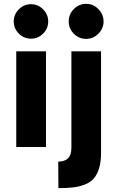

<svg xmlns="http://www.w3.org/2000/svg" viewBox="-20 -768 605 1003"><path d="M142.1 -565.9Q105 -565.9 78.4 -592.5Q51.8 -619.1 51.8 -655.8Q51.8 -692.4 78.4 -719.2Q105 -746.1 142.1 -746.1Q178.7 -746.1 205.3 -719.2Q231.9 -692.4 231.9 -655.8Q231.9 -619.1 205.3 -592.5Q178.7 -565.9 142.1 -565.9ZM64.9 0V-500H220.2V0ZM284.2 76.2Q317.9 76.2 335.4 59.1Q353 42 353 2.9V-500H507.8V32.2Q507.8 78.1 497.8 110.8Q487.8 143.6 470.5 163.8Q453.1 184.1 424.1 195.6Q395 207 362.8 210.9Q330.6 214.8 285.2 214.8ZM338.9 -655.8Q338.9 -693.4 365.7 -720.7Q392.6 -748 430.2 -748Q466.8 -748 493.9 -720.5Q521 -692.9 521 -655.8Q521 -619.1 493.9 -592Q466.8 -564.9 430.2 -564.9Q392.6 -564.9 365.7 -591.8Q338.9 -618.7 338.9 -655.8Z"/></svg>

Font: Human Sans
Style: Bold
Weight: 700
Designer: Tim Radville
Foundry: Continuum
Version: Version 1.000;FEAKit 1.0